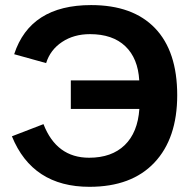

<svg xmlns="http://www.w3.org/2000/svg" viewBox="-20 -718 751 748"><path d="M327.1 -103.5Q415 -103.5 465.8 -152.6Q516.6 -201.7 522.9 -293.5H255.9V-404.8H522.5Q517.6 -490.7 468.3 -537.8Q418.9 -585 330.6 -585Q267.6 -585 221.7 -554.4Q175.8 -523.9 159.7 -472.2L35.2 -506.8Q97.7 -698.2 335 -698.2Q497.6 -698.2 584 -608.2Q670.4 -518.1 670.4 -347.2Q670.4 -178.7 581.5 -84.5Q492.7 9.8 328.6 9.8Q106.4 9.8 26.4 -187L149.4 -234.4Q200.2 -103.5 327.1 -103.5Z"/></svg>

Font: Arial
Style: Bold
Weight: 700
Designer: Steve Matteson
Foundry: Ascender Corporation
Version: Version 2.00.3